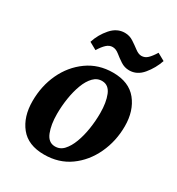

<svg xmlns="http://www.w3.org/2000/svg" viewBox="-152 -703 751 813"><g transform="rotate(30 223.5 -296.0)"><path d="M183 13Q105 13 66.5 -35Q28 -83 28 -159Q28 -233 57 -295Q86 -357 139.5 -395.5Q193 -434 264 -434Q342 -434 381 -385.5Q420 -337 420 -262Q420 -189 390.5 -126Q361 -63 308 -25Q255 13 183 13ZM204 -40Q230 -39 248 -58.5Q266 -78 278 -110Q290 -142 296 -180.5Q302 -219 302 -258Q302 -310 288 -344.5Q274 -379 243 -380Q218 -381 199.5 -362Q181 -343 169 -311Q157 -279 151 -240.5Q145 -202 145 -164Q145 -112 159 -76.5Q173 -41 204 -40ZM317 -476Q294 -476 275 -488.5Q256 -501 240 -514Q224 -527 208 -527Q192 -527 178.5 -514.5Q165 -502 151 -479L115 -499Q128 -540 156.5 -572.5Q185 -605 223 -605Q246 -605 265 -592.5Q284 -580 300.5 -567.5Q317 -555 331 -555Q348 -555 361 -567.5Q374 -580 388 -603L424 -583Q410 -542 382.5 -509Q355 -476 317 -476Z"/></g></svg>

Font: Yrsa SemiBold
Style: Italic
Weight: 600
Italic angle: -7.10001°
Version: Version 2.004